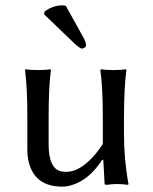

<svg xmlns="http://www.w3.org/2000/svg" viewBox="-20 -693 577 723"><path d="M228 -670.9 297.9 -544.9Q303.7 -532.2 304.2 -521Q301.3 -512.2 289.1 -509.8Q279.8 -511.2 259.8 -529.8L146 -639.2L147.9 -649.9Q179.7 -672.4 212.9 -672.9Q220.2 -672.9 228 -670.9ZM365.2 -91.8Q314.9 -14.2 247.6 4.9Q230 9.8 213.9 9.8Q111.8 9.8 88.4 -82Q83 -104.5 83 -128.9V-249Q83 -365.2 74.2 -429.2L76.2 -432.1Q94.2 -429.2 123 -429.2Q151.9 -429.2 169.9 -432.1L171.9 -429.2Q163.1 -368.7 163.1 -249V-149.9Q163.1 -57.1 211.4 -47.4Q219.7 -45.9 230 -45.9Q282.7 -45.9 339.8 -113.3Q355.5 -132.3 367.2 -150.9V-249Q367.2 -363.3 357.9 -429.2L359.9 -432.1Q377.9 -429.2 407.2 -429.2Q436 -429.2 454.1 -432.1L456.1 -429.2Q447.3 -368.7 446.8 -249V-191.9Q446.8 -91.3 463.9 0L461.9 2.9Q441.9 0 417.5 0Q404.8 0 382.8 2.9Q374 2.9 374 0L369.1 -88.9Z"/></svg>

Font: Linux Biolinum O
Style: Regular
Weight: 400
Designer: Philipp H. Poll
Foundry: Philipp H. Poll
Version: Version 1.0.4